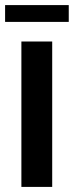

<svg xmlns="http://www.w3.org/2000/svg" viewBox="-30 -734 290 754"><path d="M-10 -714H240V-648H-10ZM54 -571H175V0H54Z"/></svg>

Font: Khand SemiBold
Style: Regular
Weight: 600
Designer: Devanagari: Sanchit Sawaria, Jyotish Sonowal; Latin: Satya Rajpurohit
Foundry: Indian Type Foundry
Version: Version 1.101;PS 1.0;hotconv 1.0.78;makeotf.lib2.5.61930; tt